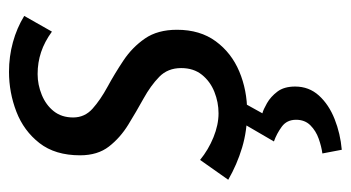

<svg xmlns="http://www.w3.org/2000/svg" viewBox="-192 -350 761 416"><g transform="rotate(-90 188.0 -142.5)"><path d="M327 -410Q305 -426 282.5 -433.5Q260 -441 235 -441Q212 -441 190 -432Q168 -423 154.5 -406Q141 -389 141 -364Q141 -339 160 -322Q179 -305 207.5 -289.5Q236 -274 264.5 -255Q293 -236 312 -208.5Q331 -181 331 -139Q331 -89 306 -55Q281 -21 240.5 -4Q200 13 153 13Q112 13 75.5 2Q39 -9 6 -28L49 -89Q71 -71 98 -60Q125 -49 150 -49Q174 -49 196.5 -58Q219 -67 233.5 -85Q248 -103 248 -130Q248 -159 229 -177.5Q210 -196 182 -211.5Q154 -227 125.5 -244.5Q97 -262 78 -286.5Q59 -311 59 -349Q59 -403 85.5 -437Q112 -471 153.5 -487Q195 -503 240 -503Q273 -503 304 -494.5Q335 -486 361 -470ZM208 117Q208 147 188.5 168.5Q169 190 137.5 202.5Q106 215 71 218L63 176Q78 174 95 168Q112 162 124 150Q136 138 136 119Q136 99 121 88Q106 77 89 71L135 -8H180L150 46Q158 48 172 56Q186 64 197 78.5Q208 93 208 117Z"/></g></svg>

Font: Rosario
Style: Italic
Weight: 400
Italic angle: -8.05°
Designer: Hector Gatti
Foundry: Omnibus Type
Version: Version 1.201